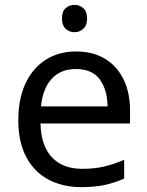

<svg xmlns="http://www.w3.org/2000/svg" viewBox="-20 -757 604 787"><path d="M292 -546Q361 -546 410.5 -516Q460 -486 486.5 -431.5Q513 -377 513 -304V-251H146Q148 -160 192.5 -112.5Q237 -65 317 -65Q368 -65 407.5 -74.5Q447 -84 489 -102V-25Q448 -7 408 1.5Q368 10 313 10Q237 10 178.5 -21Q120 -52 87.5 -113.5Q55 -175 55 -264Q55 -352 84.5 -415Q114 -478 167.5 -512Q221 -546 292 -546ZM291 -474Q228 -474 191.5 -433.5Q155 -393 148 -321H421Q420 -389 389 -431.5Q358 -474 291 -474ZM286 -737Q306 -737 321.5 -723.5Q337 -710 337 -681Q337 -653 321.5 -639Q306 -625 286 -625Q264 -625 249 -639Q234 -653 234 -681Q234 -710 249 -723.5Q264 -737 286 -737Z"/></svg>

Font: Noto Sans Test
Style: Regular
Weight: 400
Version: Version 1.002; ttfautohint (v1.8.4.7-5d5b)